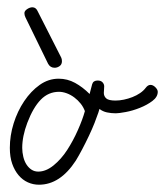

<svg xmlns="http://www.w3.org/2000/svg" viewBox="-20 -518 453 527"><path d="M380 -277Q386 -285 393 -285Q400 -285 406.5 -278.5Q413 -272 413 -266Q413 -252 398.5 -241Q384 -230 364 -222Q344 -214 325 -210.5Q306 -207 298 -207Q285 -207 273.5 -209.5Q262 -212 253 -219L250 -209Q246 -197 239.5 -180.5Q233 -164 224 -145Q215 -126 205.5 -108Q196 -90 188 -77Q145 -11 87 -11Q71 -11 56.5 -17.5Q42 -24 31 -37Q20 -50 13.5 -68.5Q7 -87 7 -112Q7 -146 17.5 -179.5Q28 -213 46.5 -240.5Q65 -268 89 -285Q113 -302 141 -302Q165 -302 186 -290.5Q207 -279 226 -260L228 -268Q230 -277 233 -287Q236 -297 248 -297Q257 -297 261.5 -292Q266 -287 266 -281Q266 -276 265.5 -271.5Q265 -267 265 -263Q265 -254 271.5 -248Q278 -242 297 -242Q308 -242 320 -244.5Q332 -247 343.5 -251.5Q355 -256 364.5 -262.5Q374 -269 380 -277ZM213 -213Q209 -224 201.5 -233.5Q194 -243 184 -250.5Q174 -258 163 -262Q152 -266 142 -266Q113 -266 92 -244.5Q71 -223 55 -181Q41 -144 41 -112Q41 -100 44 -87.5Q47 -75 53 -66Q59 -57 67 -52Q75 -47 85 -47Q106 -47 127 -64Q148 -81 164.5 -106.5Q181 -132 194 -161.5Q207 -191 213 -213ZM148 -360Q150 -356 150 -350Q150 -341 143.5 -336.5Q137 -332 130 -332Q118 -332 112 -343L50 -470Q47 -476 47 -482Q47 -488 54.5 -493Q62 -498 69 -498Q79 -498 84 -486Z"/></svg>

Font: Gruenewald VA
Style: Regular
Weight: 400
Designer: Peter Wiegel
Foundry: Peter Wiegel, nach dem Schriftentwurf von Dr. H. Gr¸newald
Version: Version 0.007